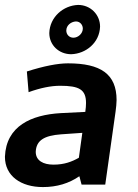

<svg xmlns="http://www.w3.org/2000/svg" viewBox="-35 -749 558 779"><path d="M165 -615C165 -566 204 -529 254 -529C314 -531 369 -576 371 -641C371 -690 332 -729 282 -729C222 -727 167 -680 165 -615ZM273 -662C290 -662 301 -648 301 -633C301 -613 282 -596 263 -596C245 -596 234 -610 234 -625C234 -646 253 -661 273 -662ZM110 -133C112 -180 145 -199 213 -204L299 -210L285 -109C257 -93 226 -81 182 -81C141 -81 110 -97 110 -133ZM139 10C196 10 245 -5 287 -34L296 0H392L434 -297C436 -313 438 -329 438 -343C438 -449 373 -492 241 -492C199 -492 143 -481 74 -459L81 -375C128 -392 171 -401 209 -401C286 -401 314 -386 314 -331C314 -321 313 -308 311 -295L211 -290C92 -283 -10 -238 -15 -113C-15 -34 51 10 139 10Z"/></svg>

Font: Cantarell
Style: BoldOblique
Weight: 700
Italic angle: -8°
Designer: Dave Crossland
Version: Version 0.024